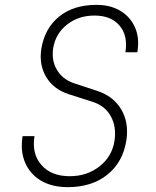

<svg xmlns="http://www.w3.org/2000/svg" viewBox="-20 -760 640 790"><path d="M259 10Q194 10 149 -16.5Q104 -43 83.5 -90.5Q63 -138 73 -200H122Q110 -127 150.5 -81Q191 -35 267 -35Q338 -35 389.5 -75.5Q441 -116 451 -180Q460 -238 436 -281.5Q412 -325 361 -341L264 -372Q201 -392 170.5 -442.5Q140 -493 150 -559Q164 -644 223.5 -692Q283 -740 377 -740Q435 -740 476 -715Q517 -690 536 -646Q555 -602 545 -545H496Q507 -613 472 -654.5Q437 -696 369 -696Q303 -696 256 -659Q209 -622 199 -563Q191 -512 214 -473Q237 -434 283 -418L380 -386Q447 -364 479 -309.5Q511 -255 500 -183Q486 -93 422 -41.5Q358 10 259 10Z"/></svg>

Font: JetBrains Mono Thin
Style: Italic
Weight: 100
Italic angle: -9°
Monospace: yes
Designer: Philipp Nurullin, Konstantin Bulenkov
Foundry: JetBrains
Version: Version 2.305; ttfautohint (v1.8.4.7-5d5b)